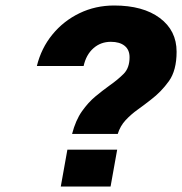

<svg xmlns="http://www.w3.org/2000/svg" viewBox="-20 -678 662 698"><path d="M242 -191Q255 -241 278 -273.5Q301 -306 327 -327.5Q353 -349 378 -367Q408 -388 429.5 -409.5Q451 -431 451 -470Q451 -497 433 -511.5Q415 -526 383 -526Q346 -526 319.5 -502.5Q293 -479 284 -438H114Q130 -503 170.5 -552.5Q211 -602 269 -630Q327 -658 395 -658Q500 -658 561 -612.5Q622 -567 622 -490Q622 -422 594 -383Q566 -344 529 -316Q505 -297 480.5 -279.5Q456 -262 436.5 -241Q417 -220 408 -191ZM382 0H201L225 -134H406Z"/></svg>

Font: Overused Grotesk ExtraBold
Style: Italic
Weight: 800
Italic angle: -10°
Version: Version 0.003